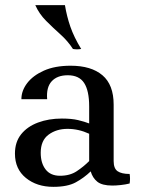

<svg xmlns="http://www.w3.org/2000/svg" viewBox="-20 -710 550 745"><path d="M187 15Q123 15 80.5 -19.5Q38 -54 38 -114Q38 -159 62 -189Q86 -219 127.5 -234.5Q169 -250 220 -250Q258 -250 283 -244Q308 -238 326 -231V-191Q285 -210 242 -210Q199 -210 168.5 -187.5Q138 -165 138 -117Q138 -77 157 -52.5Q176 -28 213 -28Q251 -28 277.5 -45.5Q304 -63 326 -85L332 -45Q306 -20 274 -2.5Q242 15 187 15ZM421 -304V-85Q421 -56 436.5 -45.5Q452 -35 483 -35Q486 -17 483 2Q467 6 448.5 8Q430 10 416 10Q376 10 357.5 -5Q339 -20 332 -45L326 -85V-297Q326 -358 306.5 -388Q287 -418 243 -418Q202 -418 180.5 -394.5Q159 -371 163 -325H63Q63 -358 85.5 -387.5Q108 -417 150.5 -436Q193 -455 254 -455Q334 -455 377.5 -418Q421 -381 421 -304ZM117 -690H232Q239 -647 253 -606.5Q267 -566 295 -520Q279 -517 263 -520Q243 -551 214.5 -576.5Q186 -602 159 -629Q132 -656 117 -690Z"/></svg>

Font: Poltawski Nowy
Style: Regular
Weight: 400
Designer: Adam Pótawski, Mateusz Machalski, Borys Kosmynka, Ania Wieluska
Foundry: Capitalics.wtf
Version: Version 1.001;gftools[0.9.25]